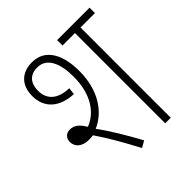

<svg xmlns="http://www.w3.org/2000/svg" viewBox="-176 -755 883 883"><g transform="rotate(-45 266.0 -313.5)"><path d="M101 -194C110 -194 119 -195 128 -196C166 -141 206 -71 246 5L278 -13C238 -86 198 -154 158 -208C236 -242 293 -326 293 -449C293 -550 257 -632 167 -632C100 -632 58 -592 58 -521C58 -442 112 -396 200 -392L204 -426C131 -428 94 -463 94 -519C94 -568 119 -598 167 -598C229 -598 256 -537 256 -449C256 -339 208 -266 139 -240C119 -274 99 -290 72 -290C47 -290 31 -274 31 -249C31 -218 56 -194 101 -194ZM438 -587H532V-622H321V-587H402V0H438Z"/></g></svg>

Font: Noto Sans Devanagari Condensed ExtraLight
Style: Regular
Weight: 200
Width: 3
Designer: Jelle Bosma - Monotype Design Team
Foundry: Monotype Imaging Inc.
Version: Version 2.004